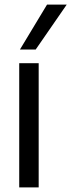

<svg xmlns="http://www.w3.org/2000/svg" viewBox="-20 -809 308 829"><path d="M63 0V-536H147V0ZM66 -595 183 -789H268L134 -595Z"/></svg>

Font: Georama ExtraCondensed Thin
Style: Regular
Weight: 400
Version: Version 1.001